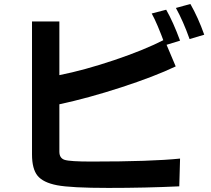

<svg xmlns="http://www.w3.org/2000/svg" viewBox="-20 -879 1040 946"><path d="M137.7 -118.2V-773.4H272.5V-508.8Q395.5 -533.2 543.5 -583Q691.4 -632.8 790 -683.6L845.7 -551.8Q741.2 -502 577.6 -448.7Q414.1 -395.5 272.5 -365.2V-131.8Q272.5 -99.6 298.8 -91.3Q325.2 -83 430.7 -83Q725.6 -83 867.2 -97.7L863.3 39.1Q697.3 46.9 513.7 46.9Q330.1 46.9 261.2 33.7Q192.4 20.5 165 -13.2Q137.7 -46.9 137.7 -118.2ZM727.5 -812.5 798.8 -831.1Q833 -771.5 867.2 -678.7L793.9 -656.2Q753.9 -765.6 727.5 -812.5ZM846.7 -839.8 918 -859.4Q956.1 -793 986.3 -708L914.1 -686.5Q882.8 -774.4 846.7 -839.8Z"/></svg>

Font: GenEi M Gothic v2 Bold
Style: Regular
Weight: 700
Version: Version 2.0